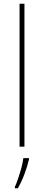

<svg xmlns="http://www.w3.org/2000/svg" viewBox="-20 -831 232 1021"><path d="M110 -51H84V-811H110ZM134 17Q125 55 110 95Q95 135 75 170H59V163Q67 146 76.5 118Q86 90 94 60.5Q102 31 104 10H134Z"/></svg>

Font: Noto Sans Tamil UI SemiCondensed Thin
Style: Regular
Weight: 100
Width: 4
Designer: Jelle Bosma - Monotype Design Team
Foundry: Monotype Imaging Inc.
Version: Version 2.004; ttfautohint (v1.8.4.7-5d5b)